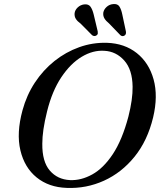

<svg xmlns="http://www.w3.org/2000/svg" viewBox="-20 -927 808 960"><path d="M514.5 -713Q603 -710 664 -661.5Q725 -613 748 -529.8Q771 -446.5 745.5 -339.5Q717.5 -223.5 652.8 -143.5Q588 -63.5 499.8 -23.5Q411.5 16.5 313.5 12.5Q224 9.5 163.2 -39.8Q102.5 -89 82 -175.2Q61.5 -261.5 92.5 -375.5Q113 -451 154.2 -513.8Q195.5 -576.5 252.2 -621.8Q309 -667 376 -691Q443 -715 514.5 -713ZM330 -26.5Q385.5 -24 441.2 -54.8Q497 -85.5 544 -156.2Q591 -227 622 -344Q644 -431 643 -493Q642 -579 601.2 -624.5Q560.5 -670 502 -673Q445 -677 388.5 -643Q332 -609 286.2 -540.2Q240.5 -471.5 215.5 -370.5Q203 -320.5 197.2 -280.5Q191.5 -240.5 191.5 -208.5Q190.5 -119 229 -74.2Q267.5 -29.5 330 -26.5ZM591.5 -854.5 609.5 -770Q612 -755.5 603 -749.5Q592 -742.5 582 -751L525 -810Q510 -822 502.2 -834.8Q494.5 -847.5 496.5 -864Q499.5 -880 513.2 -892.5Q527 -905 545.5 -906.5Q568 -909 577.2 -894.2Q586.5 -879.5 591.5 -854.5ZM448.5 -854.5 468.5 -770.5Q469.5 -764.5 469 -759.2Q468.5 -754 462.5 -750Q452 -743 440.5 -751L383 -809Q367.5 -820 359.5 -832.2Q351.5 -844.5 353 -861Q355 -877 368.5 -889.8Q382 -902.5 400.5 -905Q422.5 -907.5 432.5 -893.5Q442.5 -879.5 448.5 -854.5Z"/></svg>

Font: Fraunces 9pt S000
Style: Italic
Weight: 400
Italic angle: -16°
Version: Version 1.000; ttfautohint (v1.8.3)